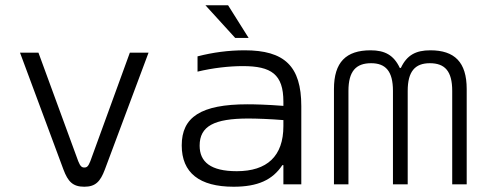

<svg xmlns="http://www.w3.org/2000/svg" viewBox="-20 -700 1840 729"><path d="M56 -500 221 -56C238 -11 256 9 300 9C343 9 361 -11 378 -56L544 -500H473L323 -88C315 -68 310 -64 300 -64C291 -64 285 -68 277 -88L126 -500Z M909 -509C848 -509 788 -501 730 -486V-428C788 -442 850 -449 902 -449C1010 -449 1056 -418 1056 -314V-298C992 -303 945 -304 920 -304C742 -304 670 -255 670 -148C670 -44 737 9 867 9C959 9 1015 -17 1052 -73H1056V0H1124V-297C1124 -449 1060 -509 909 -509ZM738 -147C738 -221 793 -250 923 -250C954 -250 1008 -248 1056 -244V-221C1056 -107 994 -50 879 -50C780 -50 738 -85 738 -147ZM760 -680 873 -556H924L846 -680Z M1248 -362V0H1303V-355C1303 -430 1332 -460 1389 -460C1444 -460 1472 -430 1472 -355V0H1528V-355C1528 -429 1556 -460 1612 -460C1669 -460 1697 -430 1697 -355V0H1752V-362C1752 -464 1706 -509 1614 -509C1559 -509 1525 -491 1502 -442H1498C1475 -491 1441 -509 1387 -509C1294 -509 1248 -464 1248 -362Z"/></svg>

Font: LT Wave Mono Light
Style: Regular
Weight: 300
Designer: Daniel Lyons
Version: Version 2.5 (Glyphs App)